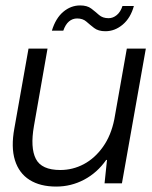

<svg xmlns="http://www.w3.org/2000/svg" viewBox="-20 -675 561 707"><path d="M187 12Q128 12 89 -12.5Q50 -37 35 -85Q20 -133 33 -203L85 -496H155L105 -211Q91 -131 112 -90Q133 -49 202 -49Q248 -49 288.5 -70.5Q329 -92 359 -134Q389 -176 401 -236L447 -496H517L429 0H365L374 -86H371Q338 -39 290 -13.5Q242 12 187 12ZM171 -562Q185 -608 213 -631.5Q241 -655 275 -655Q301 -655 316 -643.5Q331 -632 344.5 -620Q358 -608 380 -608Q396 -608 410 -619.5Q424 -631 431 -653H473Q461 -609 432 -584.5Q403 -560 368 -560Q342 -560 326.5 -572Q311 -584 298 -595.5Q285 -607 264 -607Q247 -607 234 -596Q221 -585 213 -562Z"/></svg>

Font: DM Sans 36pt Light
Style: Italic
Weight: 300
Italic angle: -10°
Designer: Colophon Foundry, Jonny Pinhorn
Foundry: Colophon Foundry
Version: Version 4.004;gftools[0.9.30]